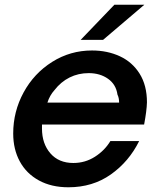

<svg xmlns="http://www.w3.org/2000/svg" viewBox="-20 -783 677 814"><path d="M36 -217Q36 -310 80 -391Q124 -472 201 -520.5Q278 -569 370 -569Q435 -569 488 -544.5Q541 -520 572 -470.5Q603 -421 603 -349Q602 -313 591 -255H158V-238Q158 -174 193.5 -133Q229 -92 291 -92Q341 -92 382.5 -118.5Q424 -145 448 -185H570Q527 -98 450 -43.5Q373 11 270 11Q198 11 145 -18Q92 -47 64 -98.5Q36 -150 36 -217ZM485 -348Q485 -368 478 -382Q472 -425 438 -449Q404 -473 356 -473Q312 -473 275 -454.5Q238 -436 211 -401Q191 -379 181 -348ZM417 -614H322L465 -763H592Z"/></svg>

Font: Open Sauce One SemiBold Italic
Style: Regular
Weight: 600
Italic angle: -10°
Designer: Alfredo Marco Pradil
Foundry: Creative Sauce Fz LLC
Version: Version 1.477